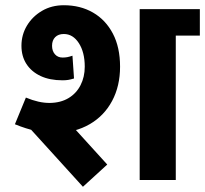

<svg xmlns="http://www.w3.org/2000/svg" viewBox="-20 -688 784 734"><path d="M514 0V-653H652V0ZM550 -552V-653H744V-552ZM37 -213 79 -315Q129 -294 170.5 -294.5Q212 -295 242 -313Q272 -331 288 -362.5Q304 -394 304 -433H439Q439 -359 408.5 -302Q378 -245 322.5 -213Q267 -181 194.5 -179.5Q122 -178 37 -213ZM219 -381Q170 -381 135 -397.5Q100 -414 81 -443.5Q62 -473 62 -513H179Q179 -493 190 -480.5Q201 -468 219 -468ZM219 -381V-468Q229 -468 237 -469.5Q245 -471 257 -475L263 -388Q250 -384 240.5 -382.5Q231 -381 219 -381ZM62 -513Q62 -555 83 -590Q104 -625 140.5 -646.5Q177 -668 224 -668V-558Q203 -558 191 -546Q179 -534 179 -513ZM304 -433Q304 -488 281.5 -523Q259 -558 224 -558V-668Q287 -668 335.5 -640Q384 -612 411.5 -559.5Q439 -507 439 -433ZM297 26 89 -203 182 -288 390 -59Z"/></svg>

Font: Akshar Light SemiBold
Style: Regular
Weight: 600
Version: Version 1.100